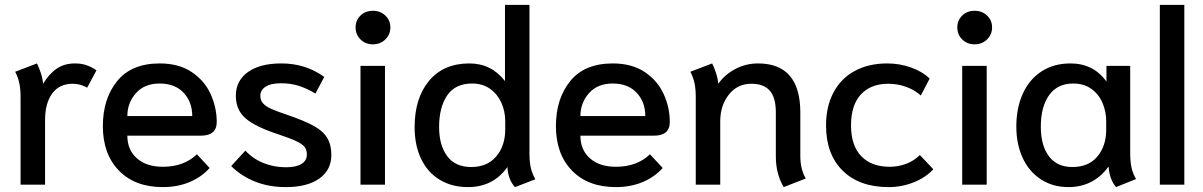

<svg xmlns="http://www.w3.org/2000/svg" viewBox="-20 -754 4911 784"><path d="M64 -358Q64 -390 59 -414Q54 -438 42 -461L131 -495Q139 -479 146.5 -456.5Q154 -434 156 -412Q181 -453 212 -474Q243 -495 286 -495Q311 -495 331 -488.5Q351 -482 374 -467L336 -396Q308 -412 277 -412Q222 -412 193 -372Q164 -332 164 -264V0H64Z M400 -239Q400 -351 458.5 -423Q517 -495 632 -495Q710 -495 762.5 -460Q815 -425 840 -370Q865 -315 865 -256Q865 -200 800 -200H500Q500 -142 539 -107.5Q578 -73 645 -73Q731 -73 784 -124L836 -68Q803 -31 754 -10.5Q705 10 645 10Q531 10 465.5 -57.5Q400 -125 400 -239ZM765 -280Q765 -338 729.5 -375.5Q694 -413 632 -413Q570 -413 535 -373.5Q500 -334 500 -280Z M924 -76 982 -139Q1012 -106 1055.5 -88.5Q1099 -71 1147 -71Q1189 -71 1211 -84.5Q1233 -98 1233 -123Q1233 -141 1225 -152.5Q1217 -164 1193 -176Q1169 -188 1118 -205Q1023 -236 983 -270.5Q943 -305 943 -363Q943 -424 992 -459.5Q1041 -495 1129 -495Q1228 -495 1304 -440L1268 -372Q1231 -394 1198.5 -404Q1166 -414 1128 -414Q1086 -414 1064.5 -400Q1043 -386 1043 -363Q1043 -344 1054.5 -331.5Q1066 -319 1088.5 -309Q1111 -299 1159 -283Q1225 -260 1262 -239.5Q1299 -219 1316 -191Q1333 -163 1333 -121Q1333 -60 1284 -25Q1235 10 1147 10Q1078 10 1021.5 -12.5Q965 -35 924 -76Z M1432 -642Q1432 -671 1452 -690.5Q1472 -710 1503 -710Q1533 -710 1553.5 -690.5Q1574 -671 1574 -642Q1574 -613 1553.5 -593Q1533 -573 1503 -573Q1472 -573 1452 -593Q1432 -613 1432 -642ZM1452 -485H1552V0H1452Z M2052 -72Q1994 10 1891 10Q1825 10 1775.5 -20Q1726 -50 1699.5 -105.5Q1673 -161 1673 -235Q1673 -353 1732 -424Q1791 -495 1897 -495Q1986 -495 2042 -423V-734H2142V-129Q2142 -90 2148 -66.5Q2154 -43 2166 -22L2083 10Q2070 -3 2061.5 -24.5Q2053 -46 2052 -72ZM2043 -225V-259Q2043 -299 2027.5 -334Q2012 -369 1981.5 -391Q1951 -413 1908 -413Q1839 -413 1806 -364.5Q1773 -316 1773 -235Q1773 -161 1806 -116.5Q1839 -72 1904 -72Q1970 -72 2006.5 -115.5Q2043 -159 2043 -225Z M2250 -239Q2250 -351 2308.5 -423Q2367 -495 2482 -495Q2560 -495 2612.5 -460Q2665 -425 2690 -370Q2715 -315 2715 -256Q2715 -200 2650 -200H2350Q2350 -142 2389 -107.5Q2428 -73 2495 -73Q2581 -73 2634 -124L2686 -68Q2653 -31 2604 -10.5Q2555 10 2495 10Q2381 10 2315.5 -57.5Q2250 -125 2250 -239ZM2615 -280Q2615 -338 2579.5 -375.5Q2544 -413 2482 -413Q2420 -413 2385 -373.5Q2350 -334 2350 -280Z M3148 -115V-295Q3148 -355 3123.5 -383.5Q3099 -412 3048 -412Q2991 -412 2956 -367.5Q2921 -323 2921 -259V0H2821V-358Q2821 -390 2816 -414Q2811 -438 2799 -461L2888 -495Q2896 -479 2903.5 -456.5Q2911 -434 2913 -412Q2940 -450 2983 -472.5Q3026 -495 3075 -495Q3248 -495 3248 -294V-116Q3248 -64 3270 -25L3180 10Q3148 -44 3148 -115Z M3353 -242Q3353 -319 3383.5 -376.5Q3414 -434 3470.5 -464.5Q3527 -495 3603 -495Q3654 -495 3701 -478Q3748 -461 3776 -433L3740 -364Q3716 -386 3681 -399Q3646 -412 3607 -412Q3536 -412 3495.5 -368.5Q3455 -325 3455 -242Q3455 -160 3496.5 -116.5Q3538 -73 3613 -73Q3648 -73 3680 -85Q3712 -97 3736 -121L3791 -63Q3760 -29 3711 -9.5Q3662 10 3609 10Q3489 10 3421 -57Q3353 -124 3353 -242Z M3889 -642Q3889 -671 3909 -690.5Q3929 -710 3960 -710Q3990 -710 4010.5 -690.5Q4031 -671 4031 -642Q4031 -613 4010.5 -593Q3990 -573 3960 -573Q3929 -573 3909 -593Q3889 -613 3889 -642ZM3909 -485H4009V0H3909Z M4130 -237Q4130 -313 4156.5 -371.5Q4183 -430 4233 -462.5Q4283 -495 4351 -495Q4445 -495 4498 -421V-485H4595V-129Q4595 -92 4601 -67Q4607 -42 4619 -23L4537 10Q4511 -21 4507 -71L4505 -72Q4476 -32 4435 -11Q4394 10 4343 10Q4279 10 4230.5 -21.5Q4182 -53 4156 -109Q4130 -165 4130 -237ZM4497 -225V-259Q4497 -298 4482 -333.5Q4467 -369 4436.5 -391Q4406 -413 4362 -413Q4298 -413 4264 -365.5Q4230 -318 4230 -237Q4230 -160 4263 -116Q4296 -72 4359 -72Q4425 -72 4461 -115Q4497 -158 4497 -225Z M4716 -734H4816V0H4716Z"/></svg>

Font: Niramit Medium
Style: Regular
Weight: 500
Designer: Katatrad Aksorn Co.,Ltd.
Foundry: Cadson Demak Co.,Ltd.
Version: Version 1.000; ttfautohint (v1.6)